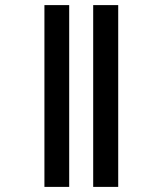

<svg xmlns="http://www.w3.org/2000/svg" viewBox="-20 -682 585 752"><path d="M154 -662H251V50H154ZM345 -662H443V50H345Z"/></svg>

Font: Noto Sans Sinhala UI SemiBold
Style: Regular
Weight: 600
Designer: Jelle Bosma - Monotype Design Team
Foundry: Monotype Imaging Inc.
Version: Version 2.006; ttfautohint (v1.8.4.7-5d5b)